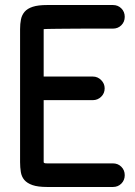

<svg xmlns="http://www.w3.org/2000/svg" viewBox="-20 -744 539 765"><path d="M430 -724Q450 -724 463.5 -710.5Q477 -697 477 -677Q477 -657 463.5 -643.5Q450 -630 430 -630H314Q267 -630 236.5 -629.5Q206 -629 189 -629Q172 -629 164.5 -628.5Q157 -628 155.5 -628Q154 -628 154 -627V-439H350Q369 -439 383 -425Q397 -411 397 -392Q397 -372 383 -358.5Q369 -345 350 -345H154V-98Q154 -96 156.5 -94.5Q159 -93 168 -93H430Q450 -93 463.5 -79.5Q477 -66 477 -46Q477 -26 463.5 -12.5Q450 1 430 1H168Q131 1 109.5 -6.5Q88 -14 77 -27Q66 -40 63 -58.5Q60 -77 60 -98V-628Q60 -649 63.5 -666.5Q67 -684 78 -697Q89 -710 110.5 -717Q132 -724 168 -724Z"/></svg>

Font: VDS
Style: Regular
Weight: 400
Designer: artmaker
Foundry: artmaker
Version: Version 1.000 2009 initial release